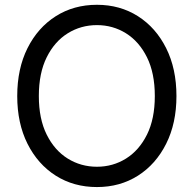

<svg xmlns="http://www.w3.org/2000/svg" viewBox="-20 -758 796 789"><path d="M378.4 10.7Q283.2 10.7 209.2 -36.1Q135.3 -83 93 -167.2Q50.8 -251.5 50.8 -363.3Q50.8 -475.6 93 -560.1Q135.3 -644.5 209.2 -691.4Q283.2 -738.3 378.4 -738.3Q473.1 -738.3 546.9 -691.4Q620.6 -644.5 662.8 -560.1Q705.1 -475.6 705.1 -363.3Q705.1 -251.5 662.8 -167.2Q620.6 -83 546.9 -36.1Q473.1 10.7 378.4 10.7ZM378.4 -72.8Q443.8 -72.8 497.8 -106.4Q551.8 -140.1 584 -204.8Q616.2 -269.5 616.2 -363.3Q616.2 -457.5 584 -522.5Q551.8 -587.4 497.8 -621.1Q443.8 -654.8 378.4 -654.8Q312.5 -654.8 258.3 -621.1Q204.1 -587.4 171.9 -522.5Q139.6 -457.5 139.6 -363.3Q139.6 -269.5 171.9 -204.8Q204.1 -140.1 258.3 -106.4Q312.5 -72.8 378.4 -72.8Z"/></svg>

Font: Inter 24pt
Style: Regular
Weight: 400
Designer: Rasmus Andersson
Foundry: rsms
Version: Version 4.001;git-66647c0bb